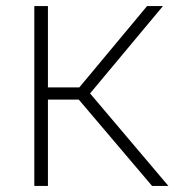

<svg xmlns="http://www.w3.org/2000/svg" viewBox="-20 -615 577 635"><path d="M483 0 224.5 -304.5 466.5 -595H519L272 -299V-313L537 0ZM93.5 0V-595H138.5V0ZM129.5 -285.5V-326H249.5V-285.5Z"/></svg>

Font: Encode Sans SC Condensed Thin ExtraLight
Style: Regular
Weight: 250
Version: Version 3.002